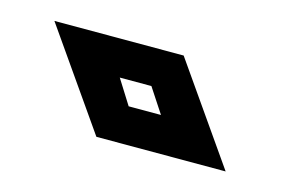

<svg xmlns="http://www.w3.org/2000/svg" viewBox="-37 -824 387 264"><g transform="rotate(15 156.5 -691.5)"><path d="M296 -622H112L15 -761H199ZM144 -674H190L167 -709H122Z"/></g></svg>

Font: Aurach Bi
Style: Regular
Weight: 400
Designer: Peter Wiegel
Foundry: Peter Wiegel
Version: Version 1.002